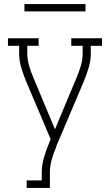

<svg xmlns="http://www.w3.org/2000/svg" viewBox="-20 -708 540 943"><path d="M111 215V178H185V141Q185 104 195.5 67Q206 30 221 -5L229 -24L106 -314Q93 -346 83.5 -379Q74 -412 74 -447V-483H19V-520H170V-483H114V-447Q114 -416 122.5 -386.5Q131 -357 143 -329L250 -73L357 -329Q369 -357 377.5 -386.5Q386 -416 386 -447V-483H330V-520H481V-483H426V-447Q426 -412 416.5 -379Q407 -346 394 -314L257 9Q257 10 256.5 11.5Q256 13 256 14Q243 44 234 76Q225 108 225 141V215ZM100 -652V-688H400V-652Z"/></svg>

Font: Iosevka Curly Slab Extralight
Style: Regular
Weight: 200
Monospace: yes
Designer: Belleve Invis
Foundry: Belleve Invis
Version: Version 22.1.2; ttfautohint (v1.8.4)